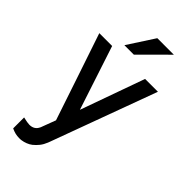

<svg xmlns="http://www.w3.org/2000/svg" viewBox="-290 -801 1079 1079"><g transform="rotate(45 250.0 -261.0)"><path d="M376.5 -523.9H478.5L248.5 102.1Q247.6 104.5 246.1 108.4Q244.6 112.3 243.7 114.7Q234.4 138.2 220.5 155.8Q206.5 173.3 190.4 186Q177.7 195.8 161.6 202.1Q145.5 208.5 128.4 210.9Q124 211.4 119.6 211.7Q115.2 211.9 110.4 211.9Q80.1 211.9 48.8 196.8V109.9Q67.4 114.3 79.6 116.2Q91.8 118.2 98.6 118.2Q138.2 118.2 153.3 83.5V84.5L157.2 73.7L187 -5.4Q144.5 -133.3 100.1 -264.6Q55.7 -396 12.7 -523.9H114.7L240.2 -142.1ZM263.2 -734.4H394.5L235.4 -575.7H160.2Z"/></g></svg>

Font: SolaimanLipi
Style: Bold
Weight: 700
Designer: Solaiman Karim
Foundry: Al Mamun Sumon
Version: Version 2.000